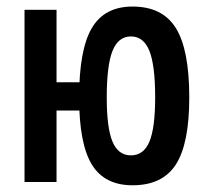

<svg xmlns="http://www.w3.org/2000/svg" viewBox="-20 -547 626 577"><path d="M378.4 9.8Q293.9 9.8 255.9 -52.7Q217.8 -115.2 217.8 -253.9Q217.8 -397.9 255.9 -462.6Q293.9 -527.3 378.4 -527.3Q468.3 -527.3 508.5 -462.6Q548.8 -397.9 548.8 -253.9Q548.8 -115.2 508.5 -52.7Q468.3 9.8 378.4 9.8ZM53.7 0V-517.6H149.9V0ZM88.9 -214.8V-299.8H250.5V-214.8ZM373.5 -80.1Q411.6 -80.1 429 -121.3Q446.3 -162.6 446.3 -253.9Q446.3 -350.6 429 -394Q411.6 -437.5 373.5 -437.5Q335.4 -437.5 318.1 -394Q300.8 -350.6 300.8 -253.9Q300.8 -162.6 318.1 -121.3Q335.4 -80.1 373.5 -80.1Z"/></svg>

Font: Cascadia Code
Style: Regular
Weight: 400
Designer: Aaron Bell
Foundry: Saja Typeworks
Version: Version 2404.023